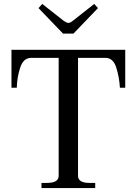

<svg xmlns="http://www.w3.org/2000/svg" viewBox="-20 -952 692 972"><path d="M175 -911 194 -932 302 -847Q318 -836 326 -836Q336 -836 349 -847L457 -932L476 -911L352 -782H299ZM190 -26H218Q277 -26 277 -62V-659H138Q98 -659 82 -609Q66 -559 65 -508H38V-700H614V-508H587Q584 -561 568.5 -610Q553 -659 514 -659H375V-62Q375 -26 433 -26H462V0H190Z"/></svg>

Font: TavirajRegular
Style: Regular
Weight: 400
Designer: Katatrad Team
Foundry: CadsonDemak
Version: Version 1.000